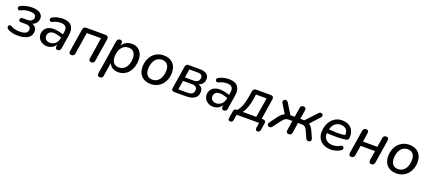

<svg xmlns="http://www.w3.org/2000/svg" viewBox="69 -1700 6867 3090"><g transform="rotate(20 3502.0 -155.0)"><path d="M206 9C350 9 444 -39 444 -147C444 -197 415 -237 365 -251C422 -269 460 -314 460 -378C460 -449 394 -497 281 -497C211 -497 142 -482 86 -453C35 -429 65 -363 116 -389C163 -415 213 -424 263 -424C337 -424 371 -401 371 -362C371 -312 330 -282 271 -282H191C165 -282 149 -267 149 -241C149 -223 163 -211 187 -211H270C326 -211 355 -186 355 -148C355 -84 300 -63 213 -63C161 -63 109 -73 68 -100C20 -129 -10 -62 33 -35C77 -6 140 9 206 9Z M708 9C767 9 826 -17 859 -74L855 -46C850 -11 865 7 893 7C922 7 940 -9 945 -40L984 -286C1004 -410 950 -497 807 -497C751 -497 690 -485 637 -458C578 -430 613 -365 663 -390C707 -413 749 -422 796 -422C877 -422 907 -382 896 -310L888 -260L822 -277C637 -325 547 -241 547 -139C547 -54 621 9 708 9ZM643 -144C643 -205 696 -260 831 -216L878 -202L876 -190C864 -109 804 -60 735 -60C685 -60 643 -89 643 -144Z M1129 7C1160 7 1178 -7 1183 -37L1242 -411H1486L1429 -46C1423 -12 1438 7 1471 7C1501 7 1518 -7 1523 -37L1585 -429C1591 -466 1572 -487 1535 -487H1209C1176 -487 1156 -474 1151 -440L1088 -46C1083 -12 1096 7 1129 7Z M1680 187C1712 187 1729 173 1734 142L1771 -88C1798 -22 1859 9 1930 9C2085 9 2175 -125 2175 -287C2175 -416 2101 -497 1988 -497C1915 -497 1856 -464 1819 -408L1824 -438C1830 -474 1816 -495 1787 -495C1755 -495 1737 -478 1731 -446L1640 132C1634 167 1650 187 1680 187ZM1916 -66C1839 -66 1793 -114 1793 -204C1793 -325 1851 -421 1955 -421C2032 -421 2078 -373 2078 -283C2078 -163 2020 -66 1916 -66Z M2487 9C2640 9 2749 -112 2749 -280C2749 -413 2667 -497 2531 -497C2378 -497 2270 -375 2270 -207C2270 -74 2352 9 2487 9ZM2490 -66C2413 -66 2367 -114 2367 -204C2367 -325 2425 -421 2529 -421C2606 -421 2652 -373 2652 -283C2652 -163 2594 -66 2490 -66Z M2889 0H3089C3225 0 3291 -54 3291 -147C3291 -201 3261 -237 3213 -251C3271 -268 3307 -311 3307 -376C3307 -441 3257 -487 3150 -487H2958C2928 -487 2911 -472 2906 -442L2844 -53C2838 -19 2855 0 2889 0ZM3091 -63H2936L2960 -217H3117C3172 -217 3202 -194 3202 -150C3202 -93 3168 -63 3091 -63ZM3121 -280H2970L2993 -425H3140C3190 -425 3218 -404 3218 -366C3218 -311 3179 -280 3121 -280Z M3554 9C3613 9 3672 -17 3705 -74L3701 -46C3696 -11 3711 7 3739 7C3768 7 3786 -9 3791 -40L3830 -286C3850 -410 3796 -497 3653 -497C3597 -497 3536 -485 3483 -458C3424 -430 3459 -365 3509 -390C3553 -413 3595 -422 3642 -422C3723 -422 3753 -382 3742 -310L3734 -260L3668 -277C3483 -325 3393 -241 3393 -139C3393 -54 3467 9 3554 9ZM3489 -144C3489 -205 3542 -260 3677 -216L3724 -202L3722 -190C3710 -109 3650 -60 3581 -60C3531 -60 3489 -89 3489 -144Z M3895 137C3923 137 3938 125 3942 96L3958 0H4342L4328 88C4324 119 4335 137 4362 137C4389 137 4404 124 4409 95L4428 -25C4434 -57 4417 -76 4384 -76H4359L4414 -429C4420 -466 4402 -487 4365 -487H4117C4084 -487 4065 -471 4059 -438L4045 -345C4024 -217 3994 -135 3941 -76H3932C3903 -76 3885 -62 3881 -32L3862 88C3856 119 3869 137 3895 137ZM4033 -76C4078 -128 4110 -223 4126 -325L4139 -412H4321L4267 -76Z M4851 7C4881 7 4899 -7 4904 -37L4931 -213H4992C5038 -213 5063 -199 5087 -146L5143 -23C5167 31 5252 3 5226 -56L5175 -170C5154 -216 5132 -247 5100 -263L5249 -426C5290 -471 5227 -519 5189 -477L5013 -289H4943L4968 -443C4973 -476 4957 -495 4925 -495C4895 -495 4877 -480 4873 -450L4847 -289H4773L4663 -469C4632 -520 4555 -483 4586 -430L4683 -270C4647 -257 4616 -230 4575 -174L4492 -60C4457 -12 4527 35 4563 -14L4663 -146C4702 -198 4728 -213 4780 -213H4835L4809 -45C4803 -11 4819 7 4851 7Z M5567 9C5622 9 5690 -7 5736 -39C5781 -70 5751 -134 5700 -103C5661 -78 5618 -68 5573 -68C5477 -68 5417 -128 5423 -219C5542 -213 5647 -207 5750 -226C5770 -230 5789 -237 5792 -262C5805 -376 5758 -487 5600 -496C5440 -505 5339 -368 5336 -208C5333 -84 5425 9 5567 9ZM5436 -286V-288C5452 -362 5507 -428 5598 -422C5687 -416 5718 -361 5711 -289C5618 -272 5531 -281 5436 -286Z M5922 7C5952 7 5971 -8 5976 -41L6004 -212H6251L6225 -50C6220 -14 6234 7 6266 7C6295 7 6314 -8 6320 -41L6383 -439C6388 -474 6374 -495 6342 -495C6312 -495 6293 -479 6288 -447L6263 -289H6016L6039 -439C6045 -474 6030 -495 5998 -495C5969 -495 5950 -479 5944 -447L5881 -49C5876 -13 5890 7 5922 7Z M6694 9C6847 9 6956 -112 6956 -280C6956 -413 6874 -497 6738 -497C6585 -497 6477 -375 6477 -207C6477 -74 6559 9 6694 9ZM6697 -66C6620 -66 6574 -114 6574 -204C6574 -325 6632 -421 6736 -421C6813 -421 6859 -373 6859 -283C6859 -163 6801 -66 6697 -66Z"/></g></svg>

Font: SN Pro Medium
Style: Italic
Weight: 400
Italic angle: -9°
Designer: Tobias Whetton
Foundry: Supernotes
Version: Version 1.001;Glyphs 3.2 (3249)